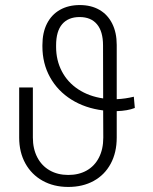

<svg xmlns="http://www.w3.org/2000/svg" viewBox="-20 -737 613 767"><path d="M446.3 -293V-187.5Q446.3 -127.4 422.1 -82.8Q397.9 -38.1 354.2 -14.2Q310.5 9.8 252.9 9.8Q194.8 9.8 150.4 -14.9Q106 -39.6 81.3 -84.2Q56.6 -128.9 56.6 -187.5V-387.7H111.3V-187.5Q111.3 -142.6 128.9 -108.6Q146.5 -74.7 178.5 -56.4Q210.4 -38.1 252.9 -38.1Q294.9 -38.1 326.4 -55.9Q357.9 -73.7 375.2 -107.4Q392.6 -141.1 392.6 -187.5L392.1 -295.9Q320.3 -304.7 265.4 -339.1Q210.4 -373.5 179.9 -428.5Q149.4 -483.4 149.4 -551.8V-556.6Q149.4 -606.9 167.7 -642.8Q186 -678.7 219.7 -697.8Q253.4 -716.8 298.8 -716.8Q343.8 -716.8 377 -697.8Q410.2 -678.7 428.2 -642.8Q446.3 -606.9 446.3 -557.6V-340.8Q480.5 -342.3 514.6 -350.6L518.6 -305.7Q490.2 -294.4 446.3 -293ZM392.1 -343.8 391.6 -555.7Q391.6 -611.3 367.4 -640.1Q343.3 -668.9 297.9 -668.9Q252.9 -668.9 228.5 -640.6Q204.1 -612.3 204.1 -555.7V-549.8Q204.1 -496.1 227.1 -452.1Q250 -408.2 292.7 -380.1Q335.4 -352.1 392.1 -343.8Z"/></svg>

Font: Pretendard ExtraLight
Style: Regular
Weight: 200
Designer: Base glyphs from Inter by Rasmus Andersson; Hangeul glyphs from Noto Sans CJK(Source Han Sans) by Jang Soo-young and Kan
Foundry: Kil Hyung-jin
Version: Version 1.309